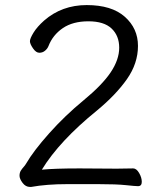

<svg xmlns="http://www.w3.org/2000/svg" viewBox="-20 -733 640 757"><path d="M368 -7H245Q164 -7 103 4H98Q81 4 69 -12Q57 -28 57 -40Q57 -52 62 -60Q67 -68 73 -74.5Q79 -81 83 -88Q112 -138 174 -207.5Q236 -277 309.5 -337.5Q383 -398 416.5 -448Q450 -498 450 -545Q450 -592 420 -620.5Q390 -649 328.5 -649Q267 -649 227.5 -622Q188 -595 171 -551Q167 -541 157.5 -533Q148 -525 135 -525Q122 -525 110 -542.5Q98 -560 98 -570.5Q98 -581 112 -604Q126 -627 154 -652Q224 -713 322 -713Q420 -713 472 -667Q524 -621 524 -552Q524 -483 480.5 -421Q437 -359 362 -297Q214 -177 145 -64Q195 -69 294 -69L440 -68L505 -69Q518 -69 528.5 -51Q539 -33 539 -16Q539 1 524 1Q514 1 476.5 -3Q439 -7 368 -7Z"/></svg>

Font: Moon Stars Kai T
Style: Regular
Weight: 400
Designer: GuiWonder
Version: Version 1.101